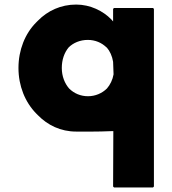

<svg xmlns="http://www.w3.org/2000/svg" viewBox="-20 -555 756 842"><path d="M281 -347C301 -367 331 -380 365 -380C397 -380 426 -368 447 -347H448C462 -331 472 -309 476 -284L478 -229C474 -205 463 -183 449 -167C428 -146 398 -133 366 -133C334 -133 305 -145 283 -167C264 -189 251 -220 251 -257C251 -293 262 -324 281 -347ZM651 -520H480L476 -516V-461L468 -470C432 -507 376 -535 314 -535C247 -535 189 -508 146 -464L139 -457C90 -408 61 -336 61 -257C61 -178 90 -107 139 -57L146 -50C189 -6 246 22 314 22C342 22 407 23 472 20H477L476 263L480 267H651L655 263V-516Z"/></svg>

Font: Hussar Woodtype
Style: Bd
Weight: 900
Foundry: Cannot Into Space Fonts
Version: Version 1.07